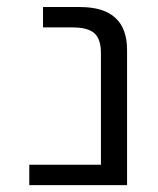

<svg xmlns="http://www.w3.org/2000/svg" viewBox="-20 -540 461 560"><path d="M274.4 -384.8Q274.4 -425.8 255.4 -442.9Q236.3 -460 192.4 -460H105.5V-519.5H212.9Q350.6 -519.5 350.6 -394.5V0H65.4V-59.6H274.4Z"/></svg>

Font: Gen Shin Gothic Normal
Style: Regular
Weight: 300
Designer: [Source Han Sans]
Ryoko NISHIZUKA  (kana & ideographs); Paul D. Hunt (Latin, Greek & Cyrillic); Wenlong ZHANG  (bopomofo
Version: Version 1.002.20150607